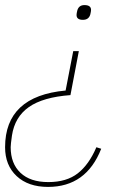

<svg xmlns="http://www.w3.org/2000/svg" viewBox="-29 -531 502 755"><path d="M160 204Q82 204 36.5 161.5Q-9 119 -9 48Q-9 -153 229 -175L259 -330H281L248 -157Q140 -149 84.5 -110Q29 -71 18 2Q13 37 13 48Q13 112 51.5 148.5Q90 185 161 185Q233 185 277 150.5Q321 116 350 48L369 54Q310 204 160 204ZM297 -453Q272 -453 272 -472Q272 -478 275 -490Q281 -511 303 -511Q329 -511 329 -492Q329 -486 326 -474Q320 -453 297 -453Z"/></svg>

Font: IBM Plex Sans Thin
Style: Italic
Weight: 100
Italic angle: -11.31°
Designer: Mike Abbink, Paul van der Laan, Pieter van Rosmalen
Foundry: Bold Monday
Version: Version 3.0